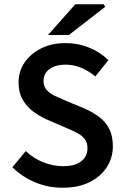

<svg xmlns="http://www.w3.org/2000/svg" viewBox="-20 -868 585 900"><path d="M274 12Q206 12 145.5 -13Q85 -38 38 -84L101 -160Q136 -126 182.5 -107.5Q229 -89 276 -89Q332 -89 361 -112Q390 -135 390 -173Q390 -200 377 -216.5Q364 -233 341.5 -245Q319 -257 289 -269L199 -308Q167 -322 136.5 -344.5Q106 -367 86.5 -400.5Q67 -434 67 -482Q67 -534 95.5 -575.5Q124 -617 173.5 -641.5Q223 -666 287 -666Q346 -666 398.5 -644.5Q451 -623 488 -586L427 -510Q395 -536 360 -550.5Q325 -565 287 -565Q241 -565 212.5 -544.5Q184 -524 184 -488Q184 -463 198.5 -446.5Q213 -430 237.5 -418.5Q262 -407 288 -396L377 -359Q416 -342 446 -319Q476 -296 492.5 -263Q509 -230 509 -182Q509 -129 481 -85Q453 -41 400.5 -14.5Q348 12 274 12ZM205 -704 333 -848H466L473 -836L303 -704Z"/></svg>

Font: Source Sans 3 SemiBold
Style: Regular
Weight: 600
Designer: Paul D. Hunt
Foundry: Adobe
Version: Version 3.046;hotconv 1.0.118;makeotfexe 2.5.65603